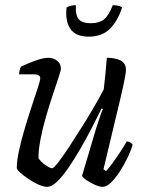

<svg xmlns="http://www.w3.org/2000/svg" viewBox="-20 -724 559 744"><path d="M163 0Q149 0 129.5 -8.5Q110 -17 91 -30Q72 -43 59 -54.5Q46 -66 45 -73Q45 -101 54 -142Q63 -183 76.5 -228Q90 -273 103.5 -314Q117 -355 126.5 -384Q136 -413 136 -421Q136 -436 111 -436H54Q54 -444 56.5 -453Q59 -462 62 -466Q84 -477 115.5 -488.5Q147 -500 167 -500Q187 -500 201.5 -488.5Q216 -477 216 -458Q216 -451 207 -424Q198 -397 185 -358Q172 -319 159 -274.5Q146 -230 137.5 -187Q129 -144 129 -111Q139 -96 156.5 -84Q174 -72 182 -72Q188 -72 205.5 -94.5Q223 -117 247 -153.5Q271 -190 297 -231.5Q323 -273 345.5 -311.5Q368 -350 382 -378Q385 -401 388.5 -436.5Q392 -472 394 -500Q427 -500 447.5 -489.5Q468 -479 468 -453Q468 -438 456.5 -386Q445 -334 425 -252.5Q405 -171 381 -68L391 -61Q400 -70 415 -90.5Q430 -111 445.5 -134.5Q461 -158 471 -176Q479 -176 485 -172Q491 -168 494 -163Q488 -142 475 -114.5Q462 -87 445 -60.5Q428 -34 410.5 -17Q393 0 378 0Q365 0 347.5 -8Q330 -16 315 -26Q300 -36 298 -43L352 -225Q361 -252 368 -273.5Q375 -295 379 -301L374 -304Q357 -270 336 -229Q315 -188 291.5 -147.5Q268 -107 245 -73.5Q222 -40 201 -20Q180 0 163 0ZM324 -582Q272 -582 252 -613Q232 -644 238 -695Q242 -698 252 -701Q262 -704 274 -704Q272 -663 286 -648.5Q300 -634 332 -634Q364 -634 382.5 -648.5Q401 -663 417 -704Q431 -704 441 -701Q451 -698 453 -695Q437 -644 406.5 -613Q376 -582 324 -582Z"/></svg>

Font: Texturina 72pt 72pt Regular
Style: Italic
Weight: 400
Italic angle: -11°
Designer: Guillermo Torres Carreño
Foundry: Omnibus-Type
Version: Version 1.002; ttfautohint (v1.8.3)